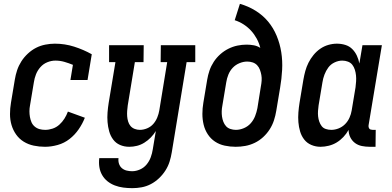

<svg xmlns="http://www.w3.org/2000/svg" viewBox="-20 -755 2040 998"><path d="M214 8Q184 8 155.5 2Q127 -4 103.5 -18.5Q80 -33 64 -55.5Q48 -78 40 -105Q32 -132 32 -162Q32 -192 37 -221L57 -341Q61 -366 69 -390Q77 -414 91 -436Q105 -458 125 -476.5Q145 -495 167.5 -506.5Q190 -518 215.5 -523Q241 -528 265 -528Q317 -528 365.5 -512.5Q414 -497 457 -473L435 -339H346L359 -418Q337 -427 314.5 -433.5Q292 -440 268 -440Q247 -440 226 -431.5Q205 -423 190 -406Q175 -389 167 -368.5Q159 -348 156 -327L136 -207Q133 -192 133 -177Q133 -162 135.5 -147.5Q138 -133 143.5 -120Q149 -107 160 -97.5Q171 -88 185 -84Q199 -80 215 -80Q234 -80 253.5 -86.5Q273 -93 288.5 -107Q304 -121 315 -138.5Q326 -156 333 -175L421 -143Q409 -112 389 -83Q369 -54 341.5 -32.5Q314 -11 280 -1.5Q246 8 214 8Z M668 223Q644 223 621 220Q598 217 577 209Q556 201 539 187.5Q522 174 511 155Q500 136 496.5 113.5Q493 91 496 67H596Q594 82 598.5 96Q603 110 613.5 119Q624 128 638 131.5Q652 135 667 135Q687 135 707.5 126Q728 117 742 100Q756 83 763.5 62.5Q771 42 774 22L790 -74Q779 -56 764 -40.5Q749 -25 730.5 -13.5Q712 -2 692 3Q672 8 652 8Q626 8 604 -1.5Q582 -11 568 -30Q554 -49 547.5 -72.5Q541 -96 539 -120.5Q537 -145 539 -170.5Q541 -196 545 -221L580 -432H547V-520H727L726 -432H681L644 -207Q642 -193 641 -178.5Q640 -164 641 -150.5Q642 -137 646 -123.5Q650 -110 658.5 -100Q667 -90 680 -85Q693 -80 707 -80Q726 -80 745 -88Q764 -96 777 -111Q790 -126 797.5 -144.5Q805 -163 808 -181L849 -432H815L816 -520H995V-432H950L873 36Q869 61 861.5 85Q854 109 840 131Q826 153 806.5 171.5Q787 190 764 202Q741 214 716.5 218.5Q692 223 668 223Z M1205 8Q1176 8 1148 2Q1120 -4 1097.5 -19Q1075 -34 1060 -57Q1045 -80 1038.5 -107Q1032 -134 1032 -163Q1032 -192 1037 -221L1057 -341Q1061 -365 1069 -388.5Q1077 -412 1091 -433.5Q1105 -455 1124.5 -472.5Q1144 -490 1167 -501.5Q1190 -513 1214 -518Q1238 -523 1262 -523Q1281 -523 1299.5 -519.5Q1318 -516 1333 -506Q1327 -531 1314.5 -554Q1302 -577 1285 -595.5Q1268 -614 1246.5 -628Q1225 -642 1200 -650L1227 -735Q1270 -723 1308 -699.5Q1346 -676 1373.5 -643Q1401 -610 1418 -569Q1435 -528 1442 -483.5Q1449 -439 1446.5 -392Q1444 -345 1436 -299L1416 -179Q1412 -154 1404 -129.5Q1396 -105 1382 -83Q1368 -61 1348 -42.5Q1328 -24 1304 -12.5Q1280 -1 1255 3.5Q1230 8 1205 8ZM1206 -80Q1227 -80 1248 -89Q1269 -98 1283.5 -114.5Q1298 -131 1306 -151.5Q1314 -172 1318 -193L1336 -306Q1339 -321 1340 -336Q1341 -351 1338.5 -365Q1336 -379 1331 -392.5Q1326 -406 1316.5 -416Q1307 -426 1293.5 -430.5Q1280 -435 1265 -435Q1245 -435 1224.5 -426.5Q1204 -418 1189.5 -402.5Q1175 -387 1167 -367Q1159 -347 1156 -327L1136 -207Q1133 -192 1132.5 -177.5Q1132 -163 1134 -149Q1136 -135 1141 -122Q1146 -109 1155 -99Q1164 -89 1178 -84.5Q1192 -80 1206 -80Z M1646 8Q1621 8 1598.5 -1.5Q1576 -11 1561.5 -29.5Q1547 -48 1540 -71.5Q1533 -95 1531 -120Q1529 -145 1531 -170.5Q1533 -196 1537 -221L1557 -341Q1561 -364 1567 -386Q1573 -408 1583.5 -429Q1594 -450 1609.5 -469Q1625 -488 1644.5 -501.5Q1664 -515 1686.5 -521.5Q1709 -528 1731 -528Q1754 -528 1775 -521.5Q1796 -515 1811 -500Q1826 -485 1835 -465.5Q1844 -446 1848 -425L1864 -520H1965L1896 -105Q1895 -100 1896 -95Q1897 -90 1899.5 -86.5Q1902 -83 1907 -81.5Q1912 -80 1917 -80H1933L1932 8H1902Q1881 8 1861 4Q1841 0 1825.5 -11.5Q1810 -23 1801 -41Q1792 -59 1792 -80Q1781 -60 1765 -43Q1749 -26 1730 -14.5Q1711 -3 1689 2.5Q1667 8 1646 8ZM1702 -80Q1721 -80 1740 -87.5Q1759 -95 1773.5 -109.5Q1788 -124 1796.5 -143Q1805 -162 1808 -181L1828 -301Q1830 -317 1831 -332.5Q1832 -348 1830.5 -363Q1829 -378 1824.5 -392.5Q1820 -407 1811.5 -418Q1803 -429 1789 -434.5Q1775 -440 1759 -440Q1739 -440 1719 -430.5Q1699 -421 1686.5 -404Q1674 -387 1666.5 -367Q1659 -347 1656 -327L1636 -207Q1634 -193 1633 -178.5Q1632 -164 1633.5 -150Q1635 -136 1639.5 -123Q1644 -110 1652 -99.5Q1660 -89 1673.5 -84.5Q1687 -80 1702 -80Z"/></svg>

Font: Iosevka Curly Slab Semibold
Style: Italic
Weight: 600
Italic angle: -9°
Monospace: yes
Designer: Belleve Invis
Foundry: Belleve Invis
Version: Version 22.1.2; ttfautohint (v1.8.4)